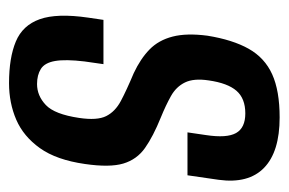

<svg xmlns="http://www.w3.org/2000/svg" viewBox="-127 -505 639 425"><g transform="rotate(90 192.5 -292.5)"><path d="M164 7Q108 7 72 -8Q36 -23 22.5 -61Q9 -99 19 -168L24 -202H122L116 -160Q111 -118 115 -95Q119 -72 132.5 -63.5Q146 -55 166 -55Q192 -55 212.5 -74.5Q233 -94 241 -148Q247 -188 237 -208Q227 -228 203.5 -240.5Q180 -253 142 -269Q110 -284 89.5 -304Q69 -324 61 -355Q53 -386 59 -432Q68 -488 88 -523.5Q108 -559 144.5 -575.5Q181 -592 240 -592Q316 -592 351.5 -557.5Q387 -523 378 -457L368 -388Q345 -388 321 -388Q297 -388 273 -388L279 -429Q286 -475 274.5 -495.5Q263 -516 231 -516Q198 -516 181 -496.5Q164 -477 158 -435Q153 -402 162.5 -382.5Q172 -363 192.5 -351.5Q213 -340 240 -329Q282 -312 307.5 -294Q333 -276 342 -246Q351 -216 343 -161Q334 -98 308 -61.5Q282 -25 245 -9Q208 7 164 7Z"/></g></svg>

Font: Alumni Sans SemiBold
Style: Italic
Weight: 600
Italic angle: -8°
Version: Version 1.016